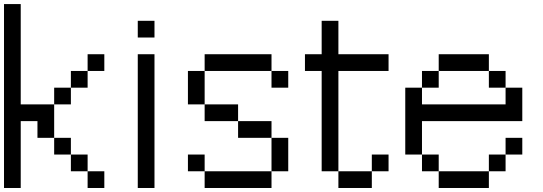

<svg xmlns="http://www.w3.org/2000/svg" viewBox="-20 -937 2707 957"><path d="M0 0V-916.7H83.3V-416.7H250V-250H166.7V-333.3H83.3V0ZM333.3 -166.7H416.7V-83.3H333.3ZM333.3 -416.7H250V-500H333.3ZM333.3 -250V-166.7H250V-250ZM333.3 -500V-583.3H416.7V-500ZM500 -83.3V0H416.7V-83.3ZM500 -583.3H416.7V-666.7H500Z M666.7 0V-666.7H750V0ZM666.7 -750V-833.3H750V-750Z M916.7 -83.3V-166.7H1000V-83.3ZM916.7 -416.7V-583.3H1000V-416.7ZM1416.7 -83.3H1333.3V-250H1416.7ZM1416.7 -583.3V-500H1333.3V-583.3ZM1000 -83.3H1333.3V0H1000ZM1000 -416.7H1166.7V-333.3H1000ZM1000 -583.3V-666.7H1333.3V-583.3ZM1166.7 -333.3H1333.3V-250H1166.7Z M1500 -583.3V-666.7H1583.3V-833.3H1666.7V-666.7H1916.7V-583.3H1666.7V-83.3H1583.3V-583.3ZM1666.7 -83.3H1833.3V0H1666.7ZM1833.3 -83.3V-166.7H1916.7V-83.3Z M2000 -166.7V-500H2083.3V-416.7H2500V-500H2583.3V-333.3H2083.3V-166.7ZM2166.7 -166.7V-83.3H2083.3V-166.7ZM2166.7 -83.3H2416.7V0H2166.7ZM2166.7 -583.3V-500H2083.3V-583.3ZM2166.7 -666.7H2416.7V-583.3H2166.7ZM2500 -166.7V-83.3H2416.7V-166.7ZM2500 -250H2583.3V-166.7H2500ZM2500 -583.3V-500H2416.7V-583.3Z"/></svg>

Font: Galmuri11 Regular
Style: Regular
Weight: 400
Designer: Minseo Lee (Quiple)
Version: Version 2.356;hotconv 1.1.0;makeotfexe 2.6.0 DEVELOPMENT